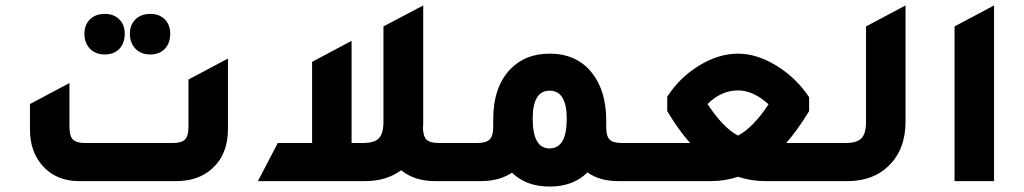

<svg xmlns="http://www.w3.org/2000/svg" viewBox="-20 -665 3760 705"><path d="M365 -465Q331 -465 310.5 -486Q290 -507 290 -541Q290 -574 310.5 -594Q331 -614 365 -614Q398 -614 418 -594Q438 -574 438 -541Q438 -506 418 -485.5Q398 -465 365 -465ZM532 -465Q498 -465 477.5 -486Q457 -507 457 -541Q457 -574 477.5 -594Q498 -614 532 -614Q565 -614 585 -594Q605 -574 605 -541Q605 -506 585 -485.5Q565 -465 532 -465ZM271 0Q184 0 134 -59Q90 -110 90 -191V-283L235 -360V-199Q235 -166 247.5 -153Q260 -140 292 -140H615Q647 -140 659.5 -153Q672 -166 672 -199V-373L817 -450V-191Q817 -98 759 -46Q708 0 628 0Z M1591 -140H1689V0H1577Q1502 0 1453 -40Q1399 0 1321 0H927L1000 -140H1126V-438L1271 -515V-140H1314Q1355 -140 1371.5 -157.5Q1388 -175 1388 -219V-568L1534 -645V-218Q1534 -202 1533 -195Q1534 -164 1546.5 -152Q1559 -140 1591 -140Z M2263 -140H2361V0H2250Q2182 0 2137 -32Q2085 20 1998 20Q1912 20 1860 -31Q1813 0 1747 0H1635V-140H1733Q1765 -140 1778 -153Q1791 -166 1791 -198V-226Q1791 -345 1853 -410Q1908 -468 1998 -468Q2101 -468 2157 -393Q2205 -329 2206 -226V-198Q2206 -165 2218.5 -152.5Q2231 -140 2263 -140ZM1998 -120Q2061 -120 2061 -229Q2061 -332 1998 -332Q1936 -332 1936 -229Q1936 -120 1998 -120Z M3073 0H2789Q2738 0 2690 -16Q2642 0 2591 0H2308V-140H2514Q2471 -188 2430 -257V-310Q2476 -381 2547.5 -424.5Q2619 -468 2690 -468Q2759 -468 2831.5 -423.5Q2904 -379 2951 -308V-257Q2909 -188 2867 -140H3072ZM2802 -282Q2746 -333 2690 -333Q2628 -333 2578 -283Q2635 -196 2690 -167Q2746 -197 2802 -282Z M3020 0V-140H3085Q3127 -140 3143.5 -157.5Q3160 -175 3160 -219V-568L3305 -645V-218Q3305 -116 3243 -56Q3186 0 3092 0Z M3485 0V-568L3630 -645V0Z"/></svg>

Font: Tajawal ExtraBold
Style: Regular
Weight: 800
Designer: Boutros Fonts
Foundry: Created by Boutros International 2017
Version: Version 1.700